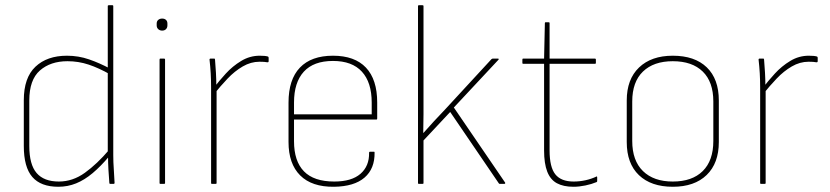

<svg xmlns="http://www.w3.org/2000/svg" viewBox="-20 -703 3172 734"><path d="M203 11Q136 11 103.5 -26.5Q71 -64 71 -145V-320Q71 -406 115.5 -448Q160 -490 236 -490Q280 -490 320.5 -476Q361 -462 402 -440V-418Q358 -443 319 -456Q280 -469 238 -469Q173 -469 132.5 -433.5Q92 -398 92 -319V-145Q92 -74 120 -41.5Q148 -9 205 -9Q258 -9 304.5 -42.5Q351 -76 397 -130V-105Q365 -67 334 -41Q303 -15 271 -2Q239 11 203 11ZM402 0Q398 0 398 -4Q396 -29 394.5 -55Q393 -81 393 -106L392 -116V-680Q392 -683 396 -683H410Q413 -683 413 -680V-110Q413 -83 415 -56.5Q417 -30 418 -4Q418 0 414 0Z M593 0Q590 0 590 -3V-475Q590 -479 593 -479H607Q611 -479 611 -475V-3Q611 0 607 0ZM600 -586Q591 -586 585 -591.5Q579 -597 579 -606V-613Q579 -622 585 -627Q591 -632 600 -632Q609 -632 614.5 -627Q620 -622 620 -613V-606Q620 -597 614.5 -591.5Q609 -586 600 -586Z M790 0Q787 0 787 -3V-368Q787 -397 785.5 -423Q784 -449 781 -475Q781 -479 785 -479H799Q802 -479 802 -475Q804 -451 805.5 -425.5Q807 -400 807 -373L808 -361V-3Q808 0 804 0ZM798 -343V-368Q817 -393 843 -421.5Q869 -450 902 -470Q935 -490 973 -490Q994 -490 1004 -487Q1007 -486 1007 -482Q1007 -478 1007 -475Q1007 -472 1007 -469Q1007 -464 1001 -465Q997 -466 989.5 -466.5Q982 -467 972 -467Q939 -467 908 -449Q877 -431 850 -402.5Q823 -374 798 -343Z M1257 11Q1172 12 1127.5 -32.5Q1083 -77 1083 -160V-311Q1083 -399 1126.5 -444.5Q1170 -490 1253 -490Q1336 -490 1379 -444.5Q1422 -399 1422 -311V-250Q1422 -246 1419 -246H1104V-163Q1104 -87 1142 -48Q1180 -9 1258 -9Q1324 -9 1358 -38.5Q1392 -68 1391 -119Q1391 -123 1395 -123H1410Q1412 -123 1412 -120Q1413 -58 1373.5 -24Q1334 10 1257 11ZM1104 -266H1401V-311Q1401 -388 1363.5 -429Q1326 -470 1253 -470Q1179 -470 1141.5 -429Q1104 -388 1104 -311Z M1581 0Q1578 0 1578 -3V-680Q1578 -683 1581 -683H1595Q1599 -683 1599 -680V-337Q1599 -301 1599 -266Q1599 -231 1598 -195H1599Q1619 -218 1639.5 -240Q1660 -262 1681 -284L1859 -477Q1862 -479 1864 -479H1884Q1886 -479 1886.5 -477.5Q1887 -476 1885 -474L1715 -292L1911 -5Q1912 -3 1911 -1.5Q1910 0 1908 0H1891Q1888 0 1887 -2L1701 -275L1599 -166V-3Q1599 0 1595 0Z M2172 11Q2134 11 2109 -2.5Q2084 -16 2072 -47Q2060 -78 2060 -128V-459H1980Q1977 -459 1977 -462V-475Q1977 -479 1980 -479H2060L2063 -615Q2063 -618 2066 -618H2077Q2081 -618 2081 -615V-479H2254Q2258 -479 2258 -475V-462Q2258 -459 2254 -459H2081V-128Q2081 -64 2103 -36.5Q2125 -9 2173 -9Q2196 -9 2218.5 -14Q2241 -19 2260 -28Q2263 -30 2263 -25V-11Q2263 -8 2261 -7Q2242 1 2218 6Q2194 11 2172 11Z M2552 11Q2469 11 2422.5 -33.5Q2376 -78 2376 -160V-319Q2376 -400 2423 -445Q2470 -490 2552 -490Q2636 -490 2682 -445.5Q2728 -401 2728 -319V-160Q2728 -79 2681.5 -34Q2635 11 2552 11ZM2552 -9Q2626 -9 2666.5 -49Q2707 -89 2707 -164V-315Q2707 -390 2666.5 -429.5Q2626 -469 2552 -469Q2479 -469 2438 -429.5Q2397 -390 2397 -315V-164Q2397 -89 2438 -49Q2479 -9 2552 -9Z M2889 0Q2886 0 2886 -3V-368Q2886 -397 2884.5 -423Q2883 -449 2880 -475Q2880 -479 2884 -479H2898Q2901 -479 2901 -475Q2903 -451 2904.5 -425.5Q2906 -400 2906 -373L2907 -361V-3Q2907 0 2903 0ZM2897 -343V-368Q2916 -393 2942 -421.5Q2968 -450 3001 -470Q3034 -490 3072 -490Q3093 -490 3103 -487Q3106 -486 3106 -482Q3106 -478 3106 -475Q3106 -472 3106 -469Q3106 -464 3100 -465Q3096 -466 3088.5 -466.5Q3081 -467 3071 -467Q3038 -467 3007 -449Q2976 -431 2949 -402.5Q2922 -374 2897 -343Z"/></svg>

Font: Sofia Sans Semi Condensed Thin
Style: Regular
Weight: 250
Version: Version 4.100